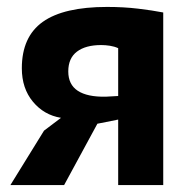

<svg xmlns="http://www.w3.org/2000/svg" viewBox="-20 -534 543 554"><path d="M321 -189 261 -177 165 0H10L107 -157L156 -194Q107 -202 75 -240.5Q43 -279 43 -337Q43 -428 103.5 -471Q164 -514 289 -514Q337 -514 378.5 -509Q420 -504 451 -498V0H321ZM321 -257V-395Q310 -400 297 -402Q284 -404 272 -404Q227 -404 202 -385Q177 -366 177 -328Q177 -290 204.5 -272Q232 -254 285 -255Z"/></svg>

Font: PTSans
Style: Bold
Weight: 700
Designer: A.Korolkova, O.Umpeleva, V.Yefimov
Foundry: ParaType Ltd
Version: Version 2.003W OFL